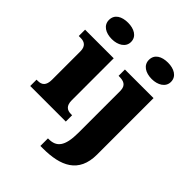

<svg xmlns="http://www.w3.org/2000/svg" viewBox="-277 -923 1309 1309"><g transform="rotate(45 377.0 -268.5)"><path d="M179 -619C236 -619 286 -647 286 -698C286 -752 236 -777 179 -777C119 -777 73 -752 73 -698C73 -647 119 -619 179 -619ZM564 -619C621 -619 671 -647 671 -698C671 -752 621 -777 564 -777C504 -777 458 -752 458 -698C458 -647 504 -619 564 -619ZM12 0H355V-61H344C307 -61 281 -78 281 -131V-536H5V-475H24C60 -475 87 -458 87 -409V-135C87 -79 62 -61 24 -61H12ZM350 240H373C543 240 665 187 665 8V-536H389V-475H393C435 -475 470 -466 470 -410V-7C470 126 431 167 357 167H350Z"/></g></svg>

Font: Noto Serif Malayalam Black
Style: Regular
Weight: 900
Designer: Indian type Foundry, Jelle Bosma, Monotype Design Team
Foundry: Monotype Imaging Inc.
Version: Version 2.104